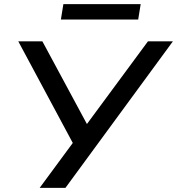

<svg xmlns="http://www.w3.org/2000/svg" viewBox="-20 -904 852 924"><path d="M171 0 342 -232 341 -196 68 -705H184L400 -304H396L692 -705H812L295 0ZM273 -810 285 -884H657L645 -810Z"/></svg>

Font: Nunito Sans 7pt SemiExpanded Medium
Style: Italic
Weight: 500
Width: 6
Italic angle: -9°
Designer: Vernon Adams
Foundry: Vernon Adams
Version: Version 3.101;gftools[0.9.27]